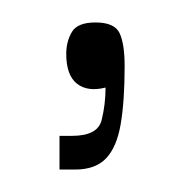

<svg xmlns="http://www.w3.org/2000/svg" viewBox="-20 -583 164 171"><path d="M33 -432V-462H44Q67 -462 70.5 -476Q74 -490 74 -505Q58 -501 48.5 -508.5Q39 -516 39 -535Q39 -546 44 -554.5Q49 -563 65 -563Q82 -563 86.5 -553.5Q91 -544 91 -524Q91 -493 87.5 -472.5Q84 -452 74.5 -442Q65 -432 47 -432Z"/></svg>

Font: Darker Grotesque Light
Style: Regular
Weight: 300
Designer: Gabriel Lam
Foundry: TypeRant
Version: Version 1.000;gftools[0.9.28]